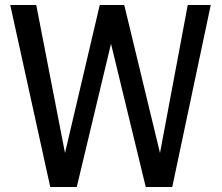

<svg xmlns="http://www.w3.org/2000/svg" viewBox="-20 -748 889 768"><path d="M823 -728 669 0H563L424 -573L287 0H181L21 -728H125L240 -136L379 -728H477L620 -136L731 -728Z"/></svg>

Font: Myanmar Chatu
Style: Regular
Weight: 400
Designer: Danh Hong
Foundry: Google Inc.
Version: Version 2.00 November 20, 2015